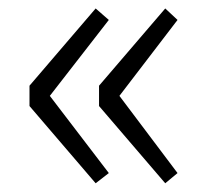

<svg xmlns="http://www.w3.org/2000/svg" viewBox="-20 -500 489 442"><path d="M200.2 -78.1 47.9 -255.9V-302.7L200.2 -480.5L230.5 -454.1L94.7 -279.3L230.5 -101.6ZM360.4 -78.1 208 -255.9V-302.7L360.4 -480.5L388.7 -454.1L254.9 -279.3L388.7 -101.6Z"/></svg>

Font: Gen Shin Gothic Light
Style: Regular
Weight: 200
Designer: [Source Han Sans]
Ryoko NISHIZUKA  (kana & ideographs); Paul D. Hunt (Latin, Greek & Cyrillic); Wenlong ZHANG  (bopomofo
Version: Version 1.002.20150607